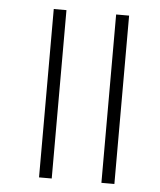

<svg xmlns="http://www.w3.org/2000/svg" viewBox="-47 -652 578 693"><g transform="rotate(5 241.5 -305.0)"><path d="M120 0V-610H166V0ZM346 0V-610H393V0Z"/></g></svg>

Font: Mukta Vaani ExtraLight
Style: Regular
Weight: 275
Designer: Noopur Datye, Girish Dalvi, Yashodeep Gholap, Pallavi Karambelkar
Foundry: Ek Type
Version: Version 2.538;PS 1.000;hotconv 16.6.51;makeotf.lib2.5.65220;